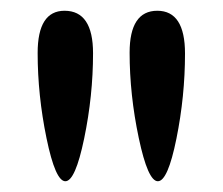

<svg xmlns="http://www.w3.org/2000/svg" viewBox="-20 -932 414 357"><path d="M100 -912Q153 -912 153 -833Q153 -754 136.5 -674.5Q120 -595 101.5 -595Q83 -595 66.5 -675Q50 -755 50 -833.5Q50 -912 100 -912ZM273.5 -595Q255 -595 238 -675.5Q221 -756 221 -834Q221 -912 272.5 -912Q324 -912 324 -832.5Q324 -753 308 -674Q292 -595 273.5 -595Z"/></svg>

Font: Laila Medium
Style: Regular
Weight: 500
Designer: Hitesh Malaviya
Foundry: Indian Type Foundry
Version: Version 1.302;PS 1.0;hotconv 1.0.78;makeotf.lib2.5.61930; tt